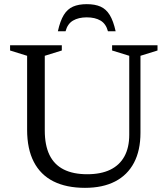

<svg xmlns="http://www.w3.org/2000/svg" viewBox="-20 -894 808 924"><path d="M602 -245.5V-625.5L519.5 -651V-676H738V-651L656 -625.5V-255Q656 -170 624.8 -110.8Q593.5 -51.5 534 -20.8Q474.5 10 389 10Q299.5 10 237.2 -21.2Q175 -52.5 142.8 -114.8Q110.5 -177 110.5 -269.5V-625.5L28.5 -651V-676H277.5V-651L195.5 -625.5V-266Q195.5 -195 218.2 -148.2Q241 -101.5 286.5 -78.5Q332 -55.5 400 -55.5Q465.5 -55.5 510.5 -77.2Q555.5 -99 578.8 -141.5Q602 -184 602 -245.5ZM397.5 -810.5Q358 -810.5 331.5 -795Q305 -779.5 295.5 -743.5H258.5Q269.5 -793.5 287 -822Q304.5 -850.5 331.5 -862.2Q358.5 -874 397.5 -874Q437 -874 463.8 -862.2Q490.5 -850.5 508 -822Q525.5 -793.5 536.5 -743.5H499.5Q490 -779.5 463.8 -795Q437.5 -810.5 397.5 -810.5Z"/></svg>

Font: Newsreader 16pt 16pt
Style: Regular
Weight: 400
Version: Version 1.003